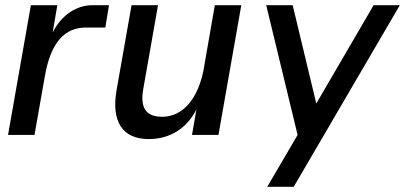

<svg xmlns="http://www.w3.org/2000/svg" viewBox="-20 -520 1561 740"><path d="M11 0H113L153 -227C176 -358 230 -414 312 -414H386L400 -500H337C276 -500 218 -464 183 -395L201 -500H99Z M553 16C639 16 702 -29 737 -98L720 0H822L910 -500H808L763 -242C733 -109 663 -70 606 -70C556 -70 517 -90 532 -176L589 -500H487L429 -171C409 -54 450 16 553 16Z M1010 200H1112L1521 -500H1420L1199 -121L1108 -500H1006L1127 0Z"/></svg>

Font: Uncut Sans Medium
Style: Italic
Weight: 500
Italic angle: -10°
Designer: Kasper Nordkvist
Foundry: Uncut Type
Version: Version 1.111;FEAKit 1.0